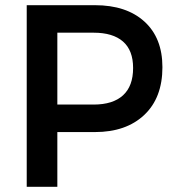

<svg xmlns="http://www.w3.org/2000/svg" viewBox="-20 -720 678 740"><path d="M346 -700Q467 -700 536.5 -637Q606 -574 606 -461Q606 -343 536 -277Q466 -211 346 -211H201V0H83V-700ZM341 -317Q415 -317 454 -352.5Q493 -388 493 -458Q493 -526 454 -560Q415 -594 341 -594H201V-317Z"/></svg>

Font: Steamflix Grotesk
Style: Regular
Weight: 400
Designer: Julieta Ulanovsky
Foundry: Julieta Ulanovsky
Version: Version 4.000;PS 004.000;hotconv 1.0.88;makeotf.lib2.5.64775